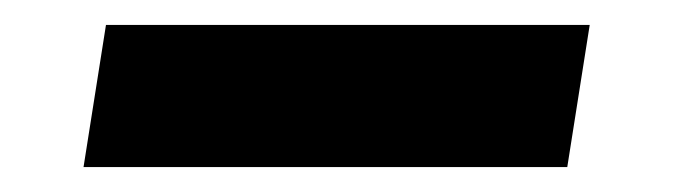

<svg xmlns="http://www.w3.org/2000/svg" viewBox="-20 -417 540 154"><path d="M47 -283 65 -397H453L435 -283Z"/></svg>

Font: Iosevka SS04 Heavy Oblique
Style: Regular
Weight: 900
Italic angle: -9°
Monospace: yes
Designer: Belleve Invis
Foundry: Belleve Invis
Version: Version 19.0.0; ttfautohint (v1.8.4)